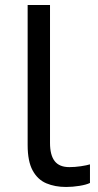

<svg xmlns="http://www.w3.org/2000/svg" viewBox="-20 -734 388 764"><path d="M243 10Q199 10 164.5 -4.5Q130 -19 110 -55.5Q90 -92 90 -157V-714H179V-165Q179 -117 197.5 -93Q216 -69 256 -69Q278 -69 301.5 -72.5Q325 -76 338 -80V-6Q324 1 296.5 5.5Q269 10 243 10Z"/></svg>

Font: TSCustom
Style: Regular
Weight: 400
Designer: Monotype Design Team
Foundry: Monotype Imaging Inc.
Version: Version 2.004; ttfautohint (v1.8.3) -l 8 -r 50 -G 200 -x 14 